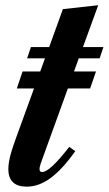

<svg xmlns="http://www.w3.org/2000/svg" viewBox="-20 -705 416 736"><path d="M44.5 -366 66.5 -431H348L325.5 -366ZM82.5 10.5Q12 10.5 12 -57Q12 -70.5 14.8 -86.8Q17.5 -103 24 -124.5Q30.5 -146 41 -175L152.5 -481.5H84L98.5 -524.5H168.5L221 -670L356.5 -685L298 -524.5H376.5L362 -481.5H282L141 -92Q138 -84 136.2 -78.5Q134.5 -73 133.5 -69.2Q132.5 -65.5 132 -62.8Q131.5 -60 131.5 -57.5Q131.5 -45.5 141.5 -45.5Q156 -45.5 181.2 -68.8Q206.5 -92 245.5 -142L268.5 -125.5Q218 -54.5 173.2 -22Q128.5 10.5 82.5 10.5Z"/></svg>

Font: Libre Caslon Condensed
Style: Italic
Weight: 400
Italic angle: -22.583°
Designer: Pablo Impallari, Rodrigo Fuenzalida, Katja Schimmel, Ertekin Erdin
Foundry: Pablo Impallari, Rodrigo Fuenzalida
Version: Version 2.000;gftools[0.9.33]